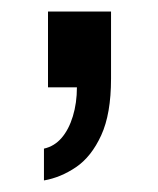

<svg xmlns="http://www.w3.org/2000/svg" viewBox="-20 -151 274 332"><path d="M56 161V106Q74 102 86.5 87.5Q99 73 106 50Q113 27 113 0H63V-131H172V-15Q172 46 155 83Q138 120 111.5 138Q85 156 56 161Z"/></svg>

Font: Archivo SemiBold Condensed
Style: Regular
Weight: 600
Width: 3
Version: Version 2.001